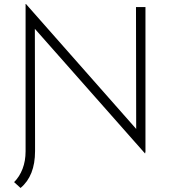

<svg xmlns="http://www.w3.org/2000/svg" viewBox="-20 -745 855 953"><path d="M702 -710V8L700 17L153 -602L154 -54V5Q154 128 82 188L50 159Q77 132 92 93Q107 54 107 6V-725H109L656 -105L655 -710Z"/></svg>

Font: Josefin Sans Light
Style: Regular
Weight: 300
Designer: Santiago Orozco
Foundry: Typemade
Version: Version 2.000